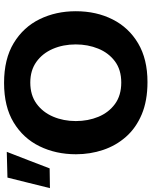

<svg xmlns="http://www.w3.org/2000/svg" viewBox="-23 -854 781 992"><g transform="rotate(-90 368.0 -357.5)"><path d="M440.5 13.5Q344 13.5 273.5 -16.2Q203 -46 157.5 -97.8Q112 -149.5 89.8 -216Q67.5 -282.5 67.5 -356Q67.5 -460 108.8 -544.2Q150 -628.5 231.8 -678Q313.5 -727.5 436 -727.5Q560 -727.5 642.2 -677.5Q724.5 -627.5 765.5 -543.5Q806.5 -459.5 806.5 -357Q806.5 -250.5 764.2 -166.8Q722 -83 640.5 -34.8Q559 13.5 440.5 13.5ZM438 -122Q504 -122 547.8 -154.8Q591.5 -187.5 613.2 -241Q635 -294.5 635 -357Q635 -422.5 611.8 -476Q588.5 -529.5 544.5 -560.8Q500.5 -592 438 -592Q373 -592 328.8 -559.8Q284.5 -527.5 261.8 -474Q239 -420.5 239 -357Q239 -293.5 261 -240.2Q283 -187 327.2 -154.5Q371.5 -122 438 -122ZM-107.5 -490.5Q-94 -545.5 -80.2 -600.8Q-66.5 -656 -53 -710L80 -713.5Q58 -656.5 36.5 -601.5Q15 -546 -5.5 -492Z"/></g></svg>

Font: Heraclito
Style: Bold
Weight: 700
Designer: Kostas Bartsokas (font) & Cristiano Sobral (main changes)
Foundry: Kostas Bartsokas (font) & Cristiano Sobral (main changes)
Version: Version 1.00;July 8, 2020;FontCreator 13.0.0.2655 64-bit